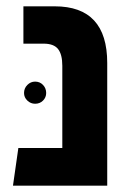

<svg xmlns="http://www.w3.org/2000/svg" viewBox="-20 -587 430 607"><path d="M153 -567Q319 -567 319 -388V0H21L38 -119H177V-379Q177 -415 163.5 -432Q150 -449 118 -449H54V-567ZM126 -293Q126 -279 116 -269Q106 -259 91 -259Q77 -259 66.5 -269Q56 -279 56 -293Q56 -308 66.5 -318.5Q77 -329 91 -329Q106 -329 116 -318.5Q126 -308 126 -293Z"/></svg>

Font: FiraGO SemiBold
Style: Regular
Weight: 600
Designer: bBox Type
Foundry: bBox Type GmbH
Version: Version 1.001;PS 001.001;hotconv 1.0.88;makeotf.lib2.5.64775